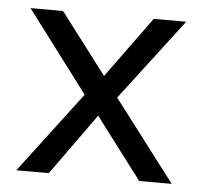

<svg xmlns="http://www.w3.org/2000/svg" viewBox="-42 -522 595 565"><g transform="rotate(5 256.0 -239.5)"><path d="M486 -479 303 -239 485 0H389L252 -181L122 0H26L207 -239L26 -479H122L259 -299L390 -479Z"/></g></svg>

Font: Karla Neue
Style: Regular
Weight: 400
Designer: Jonathan Pinhorn
Foundry: PYRS Fontlab Ltd. / Made with FontLab
Version: Version 1.000;PS 001.001;hotconv 1.0.56